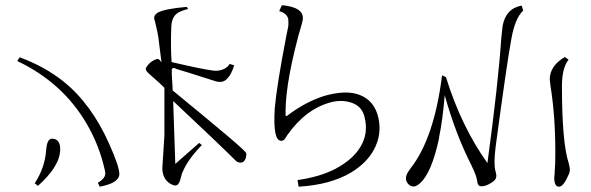

<svg xmlns="http://www.w3.org/2000/svg" viewBox="-20 -948 2228 724"><path d="M54 -732Q149 -697 219 -641Q325 -556 392 -405Q430 -320 430 -292Q430 -258 356 -244L349 -259Q377 -275 377 -294Q377 -302 369 -332Q348 -411 307 -481Q217 -636 45 -718ZM176 -425Q207 -425 207 -385Q207 -322 123 -247L111 -257Q149 -315 154 -381Q157 -425 176 -425Z M684 -922Q685 -922 689 -914Q668 -909 653 -901Q628 -887 626 -848Q623 -776 627 -714Q742 -687 783 -682Q802 -679 820 -686Q838 -693 846 -707Q854 -704 863 -702Q853 -668 838 -653Q823 -634 795 -641Q667 -682 645 -688Q634 -695 628 -688Q627 -673 629 -646Q631 -619 631 -607Q649 -592 685 -562.5Q721 -533 739 -518Q858 -420 890 -390Q891 -389 899 -381.5Q907 -374 909 -369Q909 -348 899 -339Q893 -334 884 -335Q875 -336 870 -341Q809 -402 633 -567Q634 -527 637 -448Q640 -369 641 -330Q656 -343 686 -369.5Q716 -396 731 -409Q733 -408 736.5 -405Q740 -402 741 -401Q688 -346 670 -302Q666 -296 662.5 -280Q659 -264 654 -257Q647 -243 628 -252Q594 -268 592 -312Q593 -333 596 -375Q599 -417 600 -438V-617Q591 -627 543 -669Q527 -683 530 -691Q544 -717 573 -726Q576 -726 578.5 -724.5Q581 -723 582.5 -721Q584 -719 586 -716.5Q588 -714 589 -713Q587 -729 583 -760.5Q579 -792 577 -808Q576 -819 564 -869Q555 -889 576 -901Q603 -915 684 -922Z M1042 -926V-927V-928Q1050 -928 1062 -926Q1099 -920 1114 -903Q1127 -888 1119 -861Q1105 -816 1091 -757Q1069 -666 1061 -595Q1056 -548 1057 -513Q1058 -509 1062 -511Q1133 -565 1205 -587Q1277 -607 1324 -594Q1383 -578 1403 -518Q1422 -456 1397 -398Q1371 -338 1303 -297Q1225 -251 1106 -244Q1105 -248 1104 -256Q1103 -264 1102 -269Q1187 -281 1246 -312Q1311 -347 1339 -394Q1370 -445 1355 -505Q1347 -542 1315 -557Q1276 -574 1230 -563Q1133 -538 1063 -438Q1062 -436 1059 -431.5Q1056 -427 1054 -424Q1052 -421 1048.5 -419Q1045 -417 1041 -417Q1025 -417 1019 -444Q1012 -475 1016 -539Q1023 -622 1059 -809Q1060 -816 1063.5 -831.5Q1067 -847 1067.5 -854Q1068 -861 1067 -876Q1062 -898 1033 -906Q1034 -909 1037 -915.5Q1040 -922 1042 -926Z M1947 -927 1953 -908Q1922 -880 1908 -800Q1892 -715 1849 -395Q1841 -330 1848 -304Q1853 -287 1851 -280Q1850 -270 1835 -260Q1805 -241 1788 -247Q1781 -250 1779 -267Q1777 -285 1757 -326Q1698 -442 1657 -589Q1649 -494 1636 -432L1635 -424L1628 -394Q1598 -276 1553 -249Q1539 -240 1524 -250Q1515 -257 1512 -267Q1506 -285 1528 -313Q1617 -426 1647 -664L1662 -657V-656Q1719 -472 1818 -333Q1859 -636 1870 -801Q1874 -842 1875 -849Q1887 -916 1947 -927ZM1533 -349V-348ZM1533 -347 1532 -346V-347ZM1532 -346V-345Q1532 -344 1531.5 -344Q1531 -344 1531 -343Q1531 -344 1531.5 -344Q1532 -344 1532 -345ZM1531 -343V-341V-342ZM1531 -341V-339V-340ZM1530 -337V-336Z M2124 -723Q2099 -692 2099 -623Q2099 -409 2125 -331Q2129 -313 2129 -309Q2129 -300 2125 -291Q2105 -244 2088 -244Q2070 -244 2070 -278Q2070 -280 2070.5 -283.5Q2071 -287 2071.5 -294Q2072 -301 2072 -307Q2074 -323 2074 -375Q2074 -511 2056 -623Q2056 -627 2054.5 -635.5Q2053 -644 2053 -648Q2053 -700 2110 -733Z"/></svg>

Font: Miso
Style: Regular
Weight: 400
Version: Version 1.1